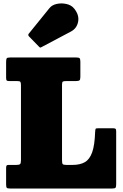

<svg xmlns="http://www.w3.org/2000/svg" viewBox="-20 -1079 705 1099"><path d="M78.5 -615H32.5Q21.5 -615 18.2 -618.5Q15 -622 15 -634V-723Q15 -740 18.2 -745Q21.5 -750 38.5 -750H415.5Q430.5 -750 435.2 -746Q440 -742 440 -726V-639Q440 -622.5 434.5 -618.8Q429 -615 413.5 -615H359.5Q345 -615 340 -612.2Q335 -609.5 335 -595V-163Q335 -145.5 338.5 -140.2Q342 -135 359.5 -135H395Q438.5 -135 466 -151Q493.5 -167 507.8 -207.8Q522 -248.5 524.5 -323Q525.5 -338.5 527.5 -341.8Q529.5 -345 545.5 -345H624.5Q637 -345 641 -342Q645 -339 645 -327V-26Q645 -10 641.8 -5Q638.5 0 622.5 0H37.5Q22.5 0 18.8 -4.2Q15 -8.5 15 -24V-117Q15 -127 17.5 -131Q20 -135 29.5 -135H73.5Q90 -135 95 -139.8Q100 -144.5 100 -161.5V-590Q100 -605.5 96.8 -610.2Q93.5 -615 78.5 -615ZM202.5 -812.5 146 -870.5Q137.5 -879.5 146.5 -888.5L263.5 -1033Q277.5 -1050.5 304.8 -1056.5Q332 -1062.5 360.2 -1056.2Q388.5 -1050 404.5 -1030Q434.5 -993 427.2 -954.8Q420 -916.5 386 -898.5L218 -809.5Q212.5 -806 209.5 -807Q206.5 -808 202.5 -812.5Z"/></svg>

Font: Besley* Narrow Fatface
Style: Regular
Weight: 900
Width: 4
Designer: Owen Earl
Foundry: indestructible type*
Version: Version 3.000; ttfautohint (v1.8.3)